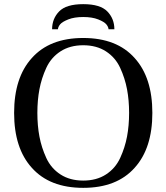

<svg xmlns="http://www.w3.org/2000/svg" viewBox="-20 -890 802 925"><path d="M231 -749Q231 -800 265 -835Q299 -870 381 -870Q463 -870 497 -835Q531 -800 531 -749H503Q502 -761 492 -773Q482 -785 453 -796.5Q424 -808 381 -808Q338 -808 309 -796.5Q280 -785 270 -773Q260 -761 259 -749ZM133 -610Q219 -707 381 -707Q543 -707 629 -610Q714 -516 714 -346Q714 -176 629 -82Q543 15 381 15Q219 15 133 -82Q48 -176 48 -346Q48 -516 133 -610ZM170 -460Q160 -407 160 -346Q160 -285 170 -232Q180 -179 203 -129Q226 -79 271.5 -49.5Q317 -20 381 -20Q445 -20 490.5 -49.5Q536 -79 559 -129Q582 -179 592 -232Q602 -285 602 -346Q602 -407 592 -460Q582 -513 559 -563Q536 -613 490.5 -642.5Q445 -672 381 -672Q317 -672 271.5 -642.5Q226 -613 203 -563Q180 -513 170 -460Z"/></svg>

Font: Linguistics Pro
Style: Regular
Weight: 400
Designer: Stefan Peev, Context Ltd
Foundry: Stefan Peev, Context Ltd
Version: Version 001.000